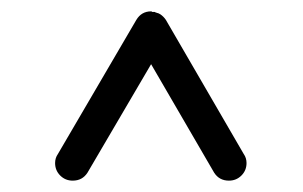

<svg xmlns="http://www.w3.org/2000/svg" viewBox="-20 -641 534 338"><path d="M220 -606Q229 -621 246 -621Q247 -621 248 -620Q250 -620 252 -620Q253 -620 254 -619Q255 -619 257 -618Q258 -618 258 -618Q260 -617 262 -616Q262 -616 262 -616Q268 -612 272 -606L409 -370Q414 -363 414 -354Q414 -341 405 -332Q396 -323 383 -323Q366 -323 357 -337L246 -528L134 -337Q125 -323 108 -323Q95 -323 86 -332Q77 -341 77 -354Q77 -363 82 -370Z"/></svg>

Font: Libertine Sup Medium
Style: Regular
Weight: 500
Designer: Bastien Sozeau
Foundry: NBR — Bastien Sozeau
Version: Version 2.003; ttfautohint (v1.8.4.7-5d5b);gftools[0.9.33]